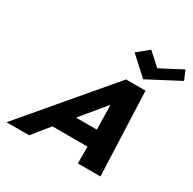

<svg xmlns="http://www.w3.org/2000/svg" viewBox="-237 -1394 1641 1636"><g transform="rotate(30 583.5 -576.0)"><path d="M1166.8 -1061 1128.7 -1152 915.2 -1040 792.1 -1152 680.6 -1061 858.2 -899ZM924 -825H732.6L33 0H255.2L389 -165H734.4L734.8 0H957ZM730.6 -330H526L724.2 -570H726.4Z"/></g></svg>

Font: Hussar
Style: BdWideOblFour
Weight: 700
Foundry: Cannot Into Space Fonts
Version: Version 2.00